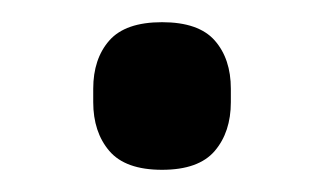

<svg xmlns="http://www.w3.org/2000/svg" viewBox="-20 -345 292 173"><path d="M126 -192Q93 -192 78.5 -209Q64 -226 64 -253V-265Q64 -292 78.5 -308.5Q93 -325 126 -325Q159 -325 173.5 -308.5Q188 -292 188 -265V-253Q188 -226 173.5 -209Q159 -192 126 -192Z"/></svg>

Font: Sofia Sans Medium
Style: Regular
Weight: 500
Designer: Botio Nikoltchev, Ani Petrova
Foundry: lettersoup
Version: Version 4.101; ttfautohint (v1.8.4.7-5d5b)